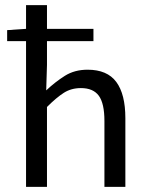

<svg xmlns="http://www.w3.org/2000/svg" viewBox="-20 -732 584 752"><path d="M82 0V-571H8V-614L82 -619V-712H164V-619H346V-571H164V-478L161 -378Q196 -411 234 -435Q272 -459 323 -459Q400 -459 435.5 -411Q471 -363 471 -269V0H389V-258Q389 -327 367 -357Q345 -387 297 -387Q259 -387 230 -368.5Q201 -350 164 -313V0Z"/></svg>

Font: Giro Regular
Style: Regular
Weight: 400
Designer: Paul D. Hunt
Foundry: Adobe Systems Incorporated
Version: Version 1.000;PS 1.0;hotconv 1.0.88;makeotf.lib2.5.647800